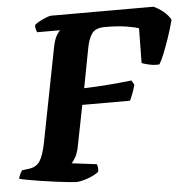

<svg xmlns="http://www.w3.org/2000/svg" viewBox="-62 -755 797 805"><g transform="rotate(-5 336.5 -352.0)"><path d="M226 0Q219 0 195.5 -2.5Q172 -5 140.5 -9Q109 -13 77.5 -18Q46 -23 21.5 -27.5Q-3 -32 -11 -35Q-4 -58 5 -69L36 -73Q65 -77 80 -99.5Q95 -122 106 -176L181 -560Q189 -604 200 -621Q211 -638 215 -640H118Q116 -645 113.5 -653Q111 -661 112 -671Q119 -678 133.5 -685.5Q148 -693 162 -698.5Q176 -704 182 -704H613Q634 -695 654 -678.5Q674 -662 684 -643Q674 -605 661.5 -568.5Q649 -532 637.5 -503.5Q626 -475 617 -461Q596 -459 574.5 -464Q553 -469 543 -473L545 -619Q534 -624 496.5 -630.5Q459 -637 403 -637Q363 -637 348 -615.5Q333 -594 326 -557L294 -389Q352 -391 401.5 -395Q451 -399 494 -404L505 -385Q498 -361 491.5 -344.5Q485 -328 481 -320H280L246 -148Q241 -122 231.5 -104.5Q222 -87 214 -80L319 -67Q321 -62 322.5 -54Q324 -46 322 -35Q305 -21 275 -10.5Q245 0 226 0Z"/></g></svg>

Font: Texturina ExtraBold
Style: Italic
Weight: 800
Italic angle: -11°
Designer: Guillermo Torres Carreño
Foundry: Omnibus-Type
Version: Version 1.002; ttfautohint (v1.8.3)